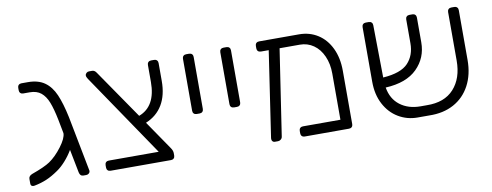

<svg xmlns="http://www.w3.org/2000/svg" viewBox="-53 -821 2766 1079"><g transform="rotate(-10 1329.5 -281.0)"><path d="M390 -19Q390 -11 383.5 -5.5Q377 0 368 0H351Q334 0 329 -22L303 -155Q284 -123 259.5 -95.5Q235 -68 210 -51Q174 -26 142 -12.5Q110 1 74 8L67 9Q50 9 50 -7V-34Q50 -51 71 -59Q144 -85 175 -106Q213 -132 248 -178.5Q283 -225 283 -254L268 -332Q255 -397 240 -435Q225 -473 200.5 -493Q176 -513 136 -513H99Q89 -513 83 -519Q77 -525 77 -535V-549Q77 -559 83 -565Q89 -571 99 -571H136Q194 -571 231 -545Q268 -519 290 -468.5Q312 -418 329 -337L390 -22Z M750 -231 863 -66Q874 -50 874 -36V-22Q874 -12 868 -6Q862 0 852 0H507Q497 0 491 -6Q485 -12 485 -22V-36Q485 -46 491 -52Q497 -58 507 -58H792L471 -531Q463 -543 463 -551Q463 -559 469.5 -565Q476 -571 484 -571H502Q517 -571 527 -555L719 -276Q817 -313 817 -452V-549Q817 -559 823 -565Q829 -571 839 -571H856Q866 -571 872 -565Q878 -559 878 -549V-447Q878 -366 845.5 -311.5Q813 -257 750 -231Z M1017 -252V-549Q1017 -559 1023 -565Q1029 -571 1039 -571H1056Q1066 -571 1072 -565Q1078 -559 1078 -549V-252Q1078 -242 1072 -236Q1066 -230 1056 -230H1039Q1029 -230 1023 -236Q1017 -242 1017 -252Z M1230 -252V-549Q1230 -559 1236 -565Q1242 -571 1252 -571H1269Q1279 -571 1285 -565Q1291 -559 1291 -549V-252Q1291 -242 1285 -236Q1279 -230 1269 -230H1252Q1242 -230 1236 -236Q1230 -242 1230 -252Z M1890 -327V-22Q1890 -12 1884 -6Q1878 0 1868 0H1615Q1605 0 1599 -6Q1593 -12 1593 -22V-36Q1593 -46 1599 -52Q1605 -58 1615 -58H1829V-322Q1829 -377 1809.5 -421Q1790 -465 1755.5 -489Q1721 -513 1678 -513H1562L1488 -23Q1487 -13 1479.5 -6.5Q1472 0 1463 0H1445Q1436 0 1431 -6.5Q1426 -13 1427 -23L1500 -513H1455Q1445 -513 1439 -519Q1433 -525 1433 -535V-549Q1433 -559 1439 -565Q1445 -571 1455 -571H1683Q1743 -571 1790 -541Q1837 -511 1863.5 -455.5Q1890 -400 1890 -327Z M2591 -549V-265Q2591 -182 2558 -120Q2525 -58 2465 -25.5Q2405 7 2325 5H2258Q2199 5 2149.5 -24.5Q2100 -54 2071 -109Q2042 -164 2042 -237V-549Q2042 -559 2048 -565Q2054 -571 2064 -571H2081Q2091 -571 2097 -565Q2103 -559 2103 -549L2107 -250Q2209 -257 2250 -300.5Q2291 -344 2291 -413V-549Q2291 -559 2297 -565Q2303 -571 2313 -571H2330Q2340 -571 2346 -565Q2352 -559 2352 -549V-408Q2352 -319 2291 -258.5Q2230 -198 2111 -192Q2122 -126 2169 -90Q2216 -54 2286 -54H2321Q2422 -52 2476 -111.5Q2530 -171 2530 -272V-549Q2530 -559 2536 -565Q2542 -571 2552 -571H2569Q2579 -571 2585 -565Q2591 -559 2591 -549Z"/></g></svg>

Font: Hezaedrus Light
Style: Regular
Weight: 300
Designer: Hubert & Fischer
Foundry: Hubert & Fischer
Version: Version 1.10;September 3, 2019;FontCreator 11.5.0.2425 64-bi